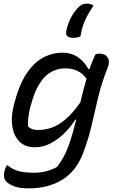

<svg xmlns="http://www.w3.org/2000/svg" viewBox="-20 -833 640 1056"><path d="M382 -625Q336 -625 345 -665Q354 -706 373 -741Q392 -776 420 -801Q435 -813 460 -813Q480 -813 494 -802Q466 -760 449 -724Q432 -688 422 -632Q412 -629 403.5 -627Q395 -625 382 -625ZM322 -543Q375 -543 410 -517.5Q445 -492 466 -454H473Q479 -474 487.5 -494.5Q496 -515 505 -534Q510 -536 515.5 -537Q521 -538 528 -538Q558 -538 572 -516.5Q586 -495 572 -460Q540 -381 521 -302Q502 -223 484.5 -146.5Q467 -70 439 4Q401 107 323.5 155Q246 203 138 203Q86 203 56 191Q26 179 12 163Q-4 142 5 106Q9 91 17 77H23Q48 98 81 107.5Q114 117 168 117Q237 117 294 85Q315 56 330 29.5Q345 3 358 -34Q370 -68 380 -103Q390 -138 399 -174L394 -175Q350 -106 291 -64.5Q232 -23 173 -23Q118 -23 87 -54.5Q56 -86 48 -136Q40 -186 53 -241L58 -262Q84 -364 124.5 -426Q165 -488 216 -515.5Q267 -543 322 -543ZM134 -138Q145 -127 158.5 -122.5Q172 -118 190 -118Q226 -118 263 -130.5Q300 -143 339.5 -176Q379 -209 422 -270Q429 -301 437.5 -333.5Q446 -366 456 -400Q434 -430 405 -443.5Q376 -457 339 -457Q204 -457 152 -262L147 -246Q139 -214 136 -188Q133 -162 134 -138Z"/></svg>

Font: Recursive Mn Csl St
Style: Italic
Weight: 400
Italic angle: -15°
Monospace: yes
Version: Version 1.079;hotconv 1.0.112;makeotfexe 2.5.65598; ttfautoh